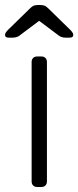

<svg xmlns="http://www.w3.org/2000/svg" viewBox="-45 -745 312 765"><path d="M103 0Q93 0 87 -6Q81 -12 81 -22V-498Q81 -508 87 -514Q93 -520 103 -520H120Q130 -520 136 -514Q142 -508 142 -498V-22Q142 -12 136 -6Q130 0 120 0ZM-11 -595Q-25 -595 -25 -606Q-25 -614 -13 -626L74 -711Q83 -720 89.5 -722.5Q96 -725 106 -725H116Q125 -725 132 -722.5Q139 -720 148 -711L235 -626Q247 -614 247 -606Q247 -595 233 -595H216Q209 -595 202 -597Q195 -599 191 -602L111 -662L31 -602Q27 -599 20 -597Q13 -595 6 -595Z"/></svg>

Font: Rubik AZ
Style: Regular
Weight: 300
Designer: Hubert and Fischer
Foundry: Hubert & Fischer
Version: Version 2.000